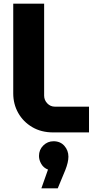

<svg xmlns="http://www.w3.org/2000/svg" viewBox="-20 -720 523 1044"><path d="M269 0Q204 0 155 -29Q106 -58 79 -106Q52 -154 52 -212V-700H220V-200Q220 -176 237 -158Q254 -140 279 -140H464V0ZM205 304 241 202Q217 193 204.5 171.5Q192 150 192 128Q192 94 215.5 71Q239 48 271 48Q308 48 330 73Q352 98 352 132Q352 162 335 205L294 304Z"/></svg>

Font: MuseoModerno Thin
Style: Bold
Weight: 700
Version: Version 1.003